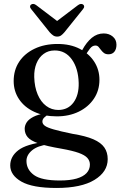

<svg xmlns="http://www.w3.org/2000/svg" viewBox="-20 -703 612 976"><path d="M349.5 -22.5Q286.5 -35.5 253.2 -45Q220 -54.5 207.8 -63.8Q195.5 -73 195.5 -85Q195.5 -96 204.5 -105.2Q213.5 -114.5 229.5 -122.5L216 -128.5Q173.5 -121.5 149.5 -109Q125.5 -96.5 115.5 -80.8Q105.5 -65 105.5 -48.5Q105.5 -24 120.5 -6Q135.5 12 176 26Q216.5 40 293 53Q349 63 380.2 74.2Q411.5 85.5 424.2 100Q437 114.5 437 133.5Q437 158.5 420 176.8Q403 195 369.2 204.8Q335.5 214.5 284 214.5Q191 214.5 152.8 186.8Q114.5 159 114.5 115Q114.5 85 143 61.2Q171.5 37.5 226 31L213.5 17.5Q114 29 73 60.8Q32 92.5 32 138Q32 187.5 88.5 220Q145 252.5 267 252.5Q393 252.5 460.2 211.5Q527.5 170.5 527.5 106Q527.5 71.5 510.5 46.8Q493.5 22 454.5 5Q415.5 -12 349.5 -22.5ZM381 -422 410 -415.5Q426 -441.5 437.8 -456.5Q449.5 -471.5 465 -471.5Q474.5 -471.5 480.8 -464.8Q487 -458 493.2 -449.2Q499.5 -440.5 508.2 -433.8Q517 -427 531.5 -427Q551 -427 561.5 -440.2Q572 -453.5 572 -475.5Q572 -501.5 553.2 -517.2Q534.5 -533 507 -533Q474 -533 447 -511Q420 -489 398 -448.5ZM485.5 -297.5Q485.5 -348.5 459 -389.5Q432.5 -430.5 385 -455Q337.5 -479.5 272.5 -479.5Q206 -479.5 155.5 -455.2Q105 -431 77.2 -388.8Q49.5 -346.5 49.5 -291Q49.5 -239.5 76.8 -198.8Q104 -158 153.5 -134.8Q203 -111.5 269 -111.5Q331 -111.5 380 -135.2Q429 -159 457.2 -201Q485.5 -243 485.5 -297.5ZM257.5 -446.5Q312 -447 345 -401.2Q378 -355.5 380 -281.5Q381.5 -220 353.8 -182.2Q326 -144.5 277 -144Q242 -144 214.8 -164.5Q187.5 -185 171.5 -222.8Q155.5 -260.5 154 -311Q153 -350.5 165.5 -381Q178 -411.5 201.8 -429Q225.5 -446.5 257.5 -446.5ZM290.5 -581 164.5 -676.5Q157 -682.5 149.8 -683Q142.5 -683.5 137 -679Q133 -676 132.8 -669.8Q132.5 -663.5 139 -656L232.5 -539Q242 -528.5 250.5 -522.8Q259 -517 270.5 -517Q282.5 -517 290.5 -522.8Q298.5 -528.5 307.5 -539L401.5 -656Q408 -663.5 407.8 -669.8Q407.5 -676 403.5 -679Q398.5 -683.5 391.2 -683Q384 -682.5 376 -676.5L250 -581Z"/></svg>

Font: Fraunces 10pt
Style: Regular
Weight: 400
Version: Version 1.000;[b76b70a41]